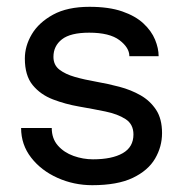

<svg xmlns="http://www.w3.org/2000/svg" viewBox="-20 -532 543 564"><path d="M251 12Q197 12 149 -9.5Q101 -31 71.5 -69Q42 -107 42 -156H132Q132 -125 150 -104.5Q168 -84 196 -74Q224 -64 253 -64Q309 -64 340.5 -82Q372 -100 372 -137Q372 -167 349 -182Q326 -197 289.5 -204.5Q253 -212 212.5 -219Q172 -226 135.5 -240Q99 -254 76 -282Q53 -310 53 -360Q53 -397 73.5 -431.5Q94 -466 136 -489Q178 -512 243 -512Q300 -512 339 -498.5Q378 -485 401.5 -463Q425 -441 435.5 -415.5Q446 -390 446 -367H360Q360 -392 331 -414Q302 -436 242 -436Q187 -436 162 -416.5Q137 -397 137 -365Q137 -341 154.5 -327.5Q172 -314 200 -306Q228 -298 262.5 -292Q297 -286 331 -277Q365 -268 393 -252Q421 -236 438.5 -209.5Q456 -183 456 -141Q456 -101 435.5 -66Q415 -31 370 -9.5Q325 12 251 12Z"/></svg>

Font: Inclusive Sans
Style: Regular
Weight: 400
Designer: Olivia King
Foundry: Olivia King
Version: Version 2.004